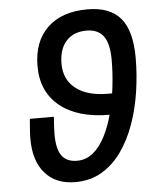

<svg xmlns="http://www.w3.org/2000/svg" viewBox="-53 -788 693 844"><g transform="rotate(-5 293.0 -366.0)"><path d="M245.6 9.8Q160.2 9.8 112.5 -44.7Q64.9 -99.1 64.9 -196.3Q64.9 -217.8 66.7 -240Q68.4 -262.2 70.3 -284.7H176.3Q174.8 -265.1 173.6 -245.4Q172.4 -225.6 172.4 -206.1Q172.4 -142.1 194.1 -112.5Q215.8 -83 261.7 -83Q301.8 -83 332.8 -108.9Q363.8 -134.8 386.2 -179.2Q408.7 -223.6 423.1 -279.3Q437.5 -335 444.3 -395Q451.2 -455.1 451.2 -511.7Q451.2 -583.5 426.8 -616.5Q402.3 -649.4 351.6 -649.4Q294.4 -649.4 262.2 -613.5Q230 -577.6 230 -513.7Q230 -443.4 280.5 -404.1Q331.1 -364.7 421.4 -364.7H489.7V-272H421.4Q281.2 -272 202.6 -335.4Q124 -398.9 124 -511.7Q124 -620.6 187.3 -681.4Q250.5 -742.2 363.8 -742.2Q463.4 -742.2 510.3 -686.3Q557.1 -630.4 557.1 -511.7Q557.1 -437.5 545.9 -362.8Q534.7 -288.1 511 -221.2Q487.3 -154.3 450.4 -102.3Q413.6 -50.3 362.8 -20.3Q312 9.8 245.6 9.8Z"/></g></svg>

Font: Cascadia Code
Style: Italic
Weight: 400
Italic angle: -10°
Designer: Aaron Bell
Foundry: Saja Typeworks
Version: Version 2407.024